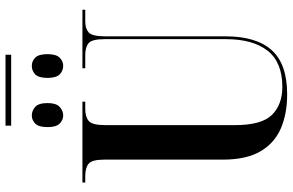

<svg xmlns="http://www.w3.org/2000/svg" viewBox="-198 -828 1036 679"><g transform="rotate(-90 319.5 -488.0)"><path d="M215 -966V-986H466V-966ZM251 -782Q235 -782 222.5 -794.5Q210 -807 210 -837Q210 -869 222.5 -881Q235 -893 251 -893Q268 -893 281.5 -881Q295 -869 295 -837Q295 -807 281.5 -794.5Q268 -782 251 -782ZM427 -782Q409 -782 396.5 -794.5Q384 -807 384 -837Q384 -869 396.5 -881Q409 -893 427 -893Q443 -893 455.5 -881Q468 -869 468 -837Q468 -807 455.5 -794.5Q443 -782 427 -782ZM326 10Q257 10 205 -12.5Q153 -35 124 -85Q95 -135 95 -217V-637Q95 -680 80.5 -692Q66 -704 38 -704H14V-714H300V-704H274Q246 -704 231.5 -691.5Q217 -679 217 -633V-175Q217 -80 253.5 -43.5Q290 -7 352 -7Q439 -7 480 -59Q521 -111 521 -206V-636Q521 -680 507 -692Q493 -704 465 -704H418V-714H625V-704H583Q558 -704 544.5 -691.5Q531 -679 531 -633V-208Q531 -99 482 -44.5Q433 10 326 10Z"/></g></svg>

Font: Noto Serif Display Condensed SemiBold
Style: Regular
Weight: 600
Width: 3
Designer: Monotype Design Team
Foundry: Monotype Imaging Inc.
Version: Version 2.009